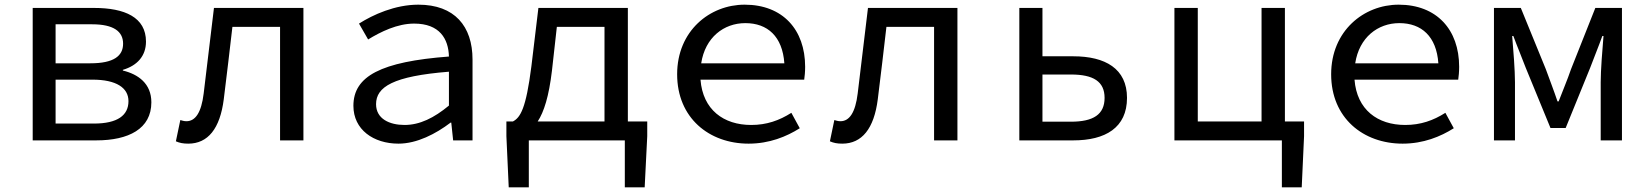

<svg xmlns="http://www.w3.org/2000/svg" viewBox="-20 -601 7040 822"><path d="M120 -567V0H392C530 0 628 -49 628 -163C628 -243 572 -283 506 -299V-302C567 -320 605 -361 605 -423C605 -527 514 -567 383 -567ZM367 -330H218V-497H374C467 -497 507 -466 507 -414C507 -362 468 -330 367 -330ZM382 -72H218V-260H376C478 -260 530 -225 530 -168C530 -107 483 -72 382 -72Z M733 4C749 11 764 14 786 14C870 14 922 -50 938 -176C951 -279 963 -383 975 -486H1179V0H1279V-567H896C881 -445 867 -323 852 -201C842 -118 816 -82 778 -82C768 -82 759 -85 752 -87Z M1493 -148C1493 -46 1579 14 1686 14C1765 14 1846 -28 1909 -76H1912L1920 0H2003V-346C2003 -489 1926 -581 1771 -581C1671 -581 1577 -538 1517 -500L1556 -432C1610 -465 1681 -500 1753 -500C1862 -500 1900 -435 1902 -359C1611 -337 1493 -275 1493 -148ZM1902 -149C1838 -96 1777 -66 1712 -66C1648 -66 1590 -92 1590 -155C1590 -229 1663 -275 1902 -294Z M2668 -81V-567H2285L2255 -317C2232 -136 2208 -98 2176 -81H2148V-18L2158 201H2244V0H2655V201H2740L2751 -18V-81ZM2282 -81C2309 -122 2330 -189 2343 -298L2364 -486H2568V-81Z M3427 -315C3427 -474 3331 -581 3168 -581C3019 -581 2879 -469 2879 -283C2879 -96 3016 14 3185 14C3274 14 3347 -16 3404 -52L3368 -118C3316 -85 3262 -66 3196 -66C3078 -66 2989 -131 2979 -260H3423C3425 -273 3427 -294 3427 -315ZM3171 -502C3266 -502 3330 -445 3338 -330H2982C2999 -441 3079 -502 3171 -502Z M3533 4C3549 11 3564 14 3586 14C3670 14 3722 -50 3738 -176C3751 -279 3763 -383 3775 -486H3979V0H4079V-567H3696C3681 -445 3667 -323 3652 -201C3642 -118 3616 -82 3578 -82C3568 -82 3559 -85 3552 -87Z M4344 -567V0H4575C4712 0 4805 -54 4805 -182C4805 -307 4712 -360 4575 -360H4443V-567ZM4565 -80H4443V-282H4565C4661 -282 4709 -252 4709 -182C4709 -111 4661 -80 4565 -80Z M5481 -81V-567H5381V-81H5108V-567H5008V0H5468V201H5553L5563 -18V-81Z M6227 -315C6227 -474 6131 -581 5968 -581C5819 -581 5679 -469 5679 -283C5679 -96 5816 14 5985 14C6074 14 6147 -16 6204 -52L6168 -118C6116 -85 6062 -66 5996 -66C5878 -66 5789 -131 5779 -260H6223C6225 -273 6227 -294 6227 -315ZM5971 -502C6066 -502 6130 -445 6138 -330H5782C5799 -441 5879 -502 5971 -502Z M6376 -567V0H6466V-249C6466 -300 6459 -388 6454 -447H6459C6475 -403 6496 -354 6512 -311L6618 -53H6683L6788 -311C6804 -354 6824 -402 6840 -447H6845C6840 -388 6833 -300 6833 -249V0H6924V-567H6810L6706 -305C6690 -258 6670 -212 6653 -167H6648C6633 -212 6615 -258 6598 -305L6491 -567Z"/></svg>

Font: Kawkab Mono Light
Style: Bold
Weight: 400
Monospace: yes
Designer: Abdullah Arif
Foundry: Abdullah Arif
Version: Version 1.000;PS 000.500;hotconv 1.0.88;makeotf.lib2.5.64775